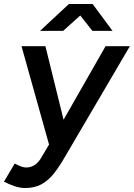

<svg xmlns="http://www.w3.org/2000/svg" viewBox="-60 -732 672 964"><path d="M65 212Q41 212 12.5 202.5Q-16 193 -40 180L14 89Q50 109 71 109Q95 109 114.5 96Q134 83 148 58L229 -78L470 -500H592L267 54Q239 103 211.5 138Q184 173 149.5 192.5Q115 212 65 212ZM188 0 48 -500H168L272 -79L295 0ZM141 -577 286 -712H404V-709L257 -577ZM404 -577 299 -710 300 -712H405L505 -577Z"/></svg>

Font: Figtree SemiBold
Style: Italic
Weight: 600
Italic angle: -9.5°
Foundry: Erik Kennedy
Version: Version 2.001;gftools[0.9.30]